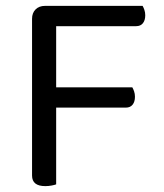

<svg xmlns="http://www.w3.org/2000/svg" viewBox="-20 -628 557 653"><path d="M465 -608Q468 -603 471 -594.5Q474 -586 474 -576Q474 -559 466 -549Q458 -539 443 -539H171V-331H430Q433 -326 436 -317.5Q439 -309 439 -299Q439 -282 431 -272Q423 -262 408 -262H171V-1Q166 1 155.5 3Q145 5 134 5Q89 5 89 -31V-564Q89 -584 101 -596Q113 -608 133 -608Z"/></svg>

Font: Baloo 2 Latin
Style: Regular
Weight: 400
Designer: Sarang Kulkarni and Ek Type
Foundry: Ek Type
Version: Version 1.001